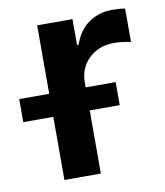

<svg xmlns="http://www.w3.org/2000/svg" viewBox="-108 -610 572 667"><g transform="rotate(-10 178.0 -276.5)"><path d="M194.6 0H66.1V-222.7H-39.8V-304H66.1V-545.5H190.7V-454.5H196.4Q213.4 -504.3 249.6 -528.8Q286.2 -553.3 331 -553.3Q344.5 -553.3 356 -552.4Q367.5 -551.5 377.1 -549.7V-431.5Q367.9 -434.3 351.7 -436.6Q335.6 -438.9 317.5 -438.9Q264.2 -438.9 229.4 -405.5Q194.6 -372.5 194.6 -320.7V-304H300.4V-222.7H194.6Z"/></g></svg>

Font: Linik Sans SemiBold
Style: Regular
Weight: 600
Designer: Fonts by Rasmus Andersson / Changes by Cristiano Sobral with parts from Marc Monis
Foundry: rsms
Version: Version 3.020; ttfautohint (v1.6)